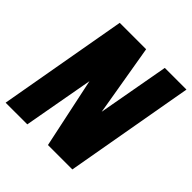

<svg xmlns="http://www.w3.org/2000/svg" viewBox="-192 -870 1015 1015"><g transform="rotate(45 315.0 -362.5)"><path d="M130.5 -725H328L387.5 -374L395.5 -325L467.5 -725H629.5L501.5 0H319L235.5 -394L164.5 0H2.5Z"/></g></svg>

Font: JuliaMono Black
Style: Italic
Weight: 900
Italic angle: -9°
Monospace: yes
Designer: cormullion
Foundry: corm
Version: Version 0.057; ttfautohint (v1.8.4)